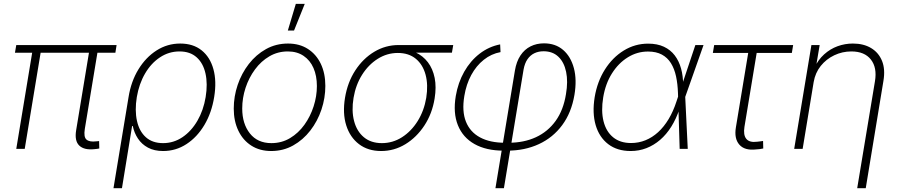

<svg xmlns="http://www.w3.org/2000/svg" viewBox="-20 -773 4678 997"><path d="M470.7 1.5Q417 7.3 391.6 -17.1Q366.2 -41.5 375.5 -97.2L445.8 -522.5H489.7L420.4 -103.5Q413.6 -61.5 429.2 -48.1Q444.8 -34.7 480 -39.1Q486.3 -39.6 488.3 -39.8Q490.2 -40 494.6 -40.5L495.6 -2Q490.7 -1 484.4 0Q478 1 470.7 1.5ZM64.5 0 150.9 -522.5H194.8L108.4 0ZM57.6 -499 64.5 -539.1H585.4L579.1 -499Z M569.3 204.1 647.5 -268.6Q660.6 -350.6 699 -413.1Q737.3 -475.6 793.2 -511.2Q849.1 -546.9 916 -546.9Q982.9 -546.9 1026.9 -511.7Q1070.8 -476.6 1088.1 -414.1Q1105.5 -351.6 1092.3 -270Q1079.1 -187.5 1041.3 -124Q1003.4 -60.5 948.2 -24.7Q893.1 11.2 827.1 11.2Q781.2 11.2 748.5 -6.3Q715.8 -23.9 696.3 -53.5Q676.8 -83 669.4 -118.7H666L613.3 204.1ZM826.7 -29.8Q881.8 -29.8 927.7 -60.8Q973.6 -91.8 1005.1 -146Q1036.6 -200.2 1047.9 -269Q1059.1 -337.4 1047.1 -391.1Q1035.2 -444.8 1001.2 -475.3Q967.3 -505.9 912.1 -505.9Q856.9 -505.9 810.8 -475.3Q764.6 -444.8 733.4 -391.4Q702.1 -337.9 690.4 -269Q679.2 -199.7 691.2 -145.5Q703.1 -91.3 737.3 -60.5Q771.5 -29.8 826.7 -29.8Z M1388.2 11.2Q1329.1 11.2 1285.4 -16.6Q1241.7 -44.4 1217.8 -94.2Q1193.8 -144 1193.8 -209Q1193.8 -272 1214.1 -332Q1234.4 -392.1 1272 -440.7Q1309.6 -489.3 1361.3 -518.1Q1413.1 -546.9 1475.6 -546.9Q1535.2 -546.9 1578.6 -519Q1622.1 -491.2 1645.8 -441.7Q1669.4 -392.1 1669.4 -327.1Q1669.4 -264.2 1649.2 -203.9Q1628.9 -143.6 1591.3 -95Q1553.7 -46.4 1502.2 -17.6Q1450.7 11.2 1388.2 11.2ZM1389.2 -29.8Q1442.9 -29.8 1486.3 -55.9Q1529.8 -82 1560.8 -125.2Q1591.8 -168.5 1608.6 -220.9Q1625.5 -273.4 1625.5 -326.2Q1625.5 -379.4 1607.9 -419.7Q1590.3 -460 1556.4 -482.9Q1522.5 -505.9 1474.6 -505.9Q1422.4 -505.9 1379.2 -480.7Q1335.9 -455.6 1304.2 -412.6Q1272.5 -369.6 1255.1 -316.9Q1237.8 -264.2 1237.8 -209.5Q1237.8 -130.4 1277.6 -80.1Q1317.4 -29.8 1389.2 -29.8ZM1474.6 -614.3 1516.1 -752.9H1562.5L1506.8 -614.3Z M1959 11.2Q1891.1 11.2 1844.2 -24.4Q1797.4 -60.1 1777.8 -122.3Q1758.3 -184.6 1771.5 -265.1Q1784.7 -345.7 1825 -407.5Q1865.2 -469.2 1923.6 -504.2Q1981.9 -539.1 2049.8 -539.1H2333.5L2326.7 -499.5H2105L2045.9 -498Q1989.7 -498 1941.4 -467.5Q1893.1 -437 1860.1 -384.5Q1827.1 -332 1815.9 -265.1Q1804.7 -198.2 1818.6 -144.8Q1832.5 -91.3 1869.4 -60.5Q1906.2 -29.8 1962.9 -29.8Q2019.5 -29.8 2067.6 -60.5Q2115.7 -91.3 2148.9 -144.5Q2182.1 -197.8 2193.4 -265.1Q2204.1 -332.5 2189.9 -385Q2175.8 -437.5 2139.2 -467.8Q2102.5 -498 2045.9 -498L2046.9 -519.5Q2097.2 -519.5 2136.7 -501.5Q2176.3 -483.4 2201.9 -449.7Q2227.5 -416 2237.1 -368.4Q2246.6 -320.8 2236.8 -261.2Q2224.1 -182.6 2183.6 -121.1Q2143.1 -59.6 2085 -24.2Q2026.9 11.2 1959 11.2Z M2552.7 204.1 2653.8 -406.7Q2661.6 -453.6 2682.6 -485.1Q2703.6 -516.6 2734.9 -532.2Q2766.1 -547.9 2804.7 -547.9Q2864.3 -547.9 2904.1 -513.7Q2943.8 -479.5 2960 -419.2Q2976.1 -358.9 2962.9 -280.3Q2947.3 -188 2899.4 -123.3Q2851.6 -58.6 2778.3 -24.7Q2705.1 9.3 2613.8 9.3H2595.2Q2504.9 9.3 2444.1 -24.9Q2383.3 -59.1 2357.7 -122.8Q2332 -186.5 2346.7 -274.4Q2358.4 -343.8 2390.4 -400.4Q2422.4 -457 2470.5 -494.1Q2518.6 -531.2 2577.1 -542.5L2579.1 -502.4Q2531.2 -493.7 2492.2 -462.6Q2453.1 -431.6 2427 -383.3Q2400.9 -335 2391.1 -274.4Q2377.9 -195.3 2399.4 -141.4Q2420.9 -87.4 2472.7 -59.6Q2524.4 -31.7 2602.1 -31.7H2620.6Q2700.7 -31.7 2762.9 -60.5Q2825.2 -89.4 2865.5 -145.5Q2905.8 -201.7 2918.9 -284.2Q2930.2 -349.6 2919.7 -399.9Q2909.2 -450.2 2879.4 -478.5Q2849.6 -506.8 2802.7 -506.8Q2776.4 -506.8 2754.9 -496.6Q2733.4 -486.3 2719 -465.3Q2704.6 -444.3 2698.7 -411.6L2596.7 204.1Z M3254.9 11.2Q3185.1 11.2 3138.4 -24.4Q3091.8 -60.1 3073.2 -123Q3054.7 -186 3067.9 -268.1Q3081.5 -349.6 3121.3 -412.4Q3161.1 -475.1 3219.2 -510.7Q3277.3 -546.4 3345.7 -546.4Q3393.1 -546.4 3427.5 -530.3Q3461.9 -514.2 3483.9 -485.1Q3505.9 -456.1 3516.6 -417Q3527.3 -377.9 3527.3 -332H3541.5L3538.1 -271.5L3551.3 0H3509.3L3500.5 -290Q3499 -336.9 3490.5 -376.5Q3481.9 -416 3464.1 -444.8Q3446.3 -473.6 3417 -489.5Q3387.7 -505.4 3344.7 -505.4Q3288.6 -505.4 3240 -475.3Q3191.4 -445.3 3157.7 -391.8Q3124 -338.4 3112.3 -267.6Q3100.6 -196.8 3114 -143.3Q3127.4 -89.8 3163.8 -60.1Q3200.2 -30.3 3256.8 -30.3Q3296.4 -30.3 3331.8 -44.7Q3367.2 -59.1 3397.5 -86.7Q3427.7 -114.3 3451.9 -154.5Q3476.1 -194.8 3492.7 -246.1L3590.8 -539.1H3633.3L3537.6 -268.1L3521.5 -207H3508.3Q3491.2 -155.8 3465.8 -115.2Q3440.4 -74.7 3407.7 -46.6Q3375 -18.6 3336.7 -3.7Q3298.3 11.2 3254.9 11.2Z M3906.2 2.9Q3846.7 9.8 3819.1 -22Q3791.5 -53.7 3801.3 -111.8L3865.2 -498H3681.6L3688.5 -539.1H4098.6L4091.8 -498H3909.2L3845.7 -114.3Q3838.9 -71.8 3855.5 -51.8Q3872.1 -31.7 3912.1 -37.1Q3918.9 -37.6 3926.8 -38.8Q3934.6 -40 3942.4 -41L3943.4 -2Q3935.1 0 3925.5 1.2Q3916 2.4 3906.2 2.9Z M4205.1 -346.7 4147.9 0H4104L4193.4 -539.1H4236.3L4215.8 -417.5H4207Q4228 -462.4 4259.5 -490.7Q4291 -519 4329.3 -533Q4367.7 -546.9 4408.7 -546.9Q4464.4 -546.9 4503.4 -523.4Q4542.5 -500 4560.1 -456.8Q4577.6 -413.6 4567.4 -353L4475.6 204.1H4431.2L4523.4 -351.1Q4535.2 -421.9 4502.2 -463.9Q4469.2 -505.9 4400.9 -505.9Q4354 -505.9 4312.3 -486.1Q4270.5 -466.3 4241.9 -430.7Q4213.4 -395 4205.1 -346.7Z"/></svg>

Font: Inter 18pt ExtraLight
Style: Italic
Weight: 250
Italic angle: -9.3988°
Designer: Rasmus Andersson
Foundry: rsms
Version: Version 4.001;git-66647c0bb